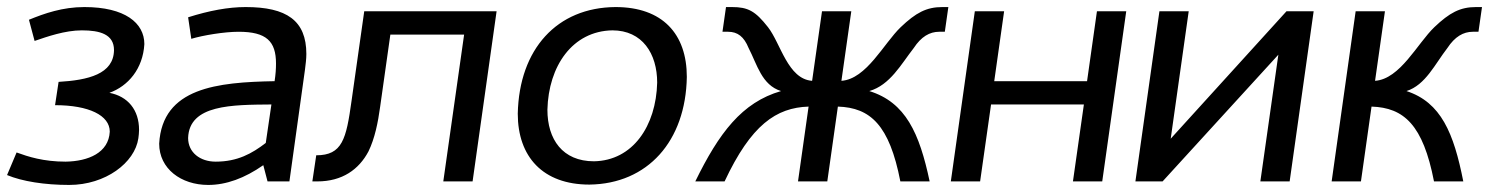

<svg xmlns="http://www.w3.org/2000/svg" viewBox="-31 -514 4236 544"><path d="M378 -389C378 -449 323 -494 208 -494C146 -494 95 -476 51 -458L67 -398C102 -410 153 -428 201 -428C252 -428 292 -417 292 -372C291 -304 219 -287 135 -282L125 -216C221 -216 280 -187 280 -141C277 -81 219 -57 155 -56C92 -56 49 -70 16 -82L-11 -18C32 0 96 10 165 10C268 10 351 -53 361 -122C362 -130 363 -138 363 -146C363 -203 331 -241 279 -251C332 -270 374 -319 378 -389Z M738 -218 722 -109C683 -79 642 -56 580 -56C536 -56 502 -82 502 -123C505 -218 627 -217 738 -218ZM665 -494C616 -494 562 -484 502 -465L511 -404C544 -414 605 -424 645 -424C724 -424 751 -397 751 -334C751 -319 750 -303 747 -284C585 -281 429 -266 420 -107C420 -36 482 10 559 10C610 10 662 -9 715 -46L727 0H789L833 -316C835 -332 837 -347 837 -361C837 -456 781 -494 665 -494Z M868 0C939 0 986 -34 1013 -85C1031 -122 1040 -167 1046 -211L1075 -416H1284L1225 0H1308L1376 -482H1001L965 -228C950 -120 939 -74 865 -74L854 0Z M1704 -428C1789 -428 1831 -362 1831 -280C1828 -157 1762 -59 1652 -57C1563 -57 1520 -119 1520 -203C1523 -327 1591 -426 1704 -428ZM1915 -296C1915 -418 1846 -494 1713 -494C1547 -493 1440 -375 1436 -192C1436 -70 1507 9 1639 9C1804 7 1912 -114 1915 -296Z M2032 -424C2059 -424 2077 -410 2090 -378C2114 -332 2127 -273 2182 -256C2071 -224 2006 -137 1939 0H2022C2097 -160 2168 -209 2260 -212L2230 0H2313L2343 -212C2435 -209 2489 -160 2520 0H2603C2574 -137 2535 -224 2432 -256C2491 -273 2522 -332 2558 -378C2579 -410 2603 -424 2630 -424H2646L2656 -494H2639C2594 -494 2564 -478 2521 -437C2473 -391 2424 -290 2353 -285L2381 -482H2298L2270 -285C2201 -290 2181 -391 2145 -437C2109 -483 2088 -494 2043 -494H2026L2016 -424Z M3040 -218 3009 0H3092L3160 -482H3077L3049 -284H2786L2814 -482H2731L2663 0H2746L2777 -218Z M3254 -482 3186 0H3263L3591 -359L3540 0H3623L3691 -482H3614L3286 -121L3337 -482Z M4151 -494C4106 -494 4076 -478 4033 -437C3985 -391 3936 -290 3865 -285L3893 -482H3810L3742 0H3825L3855 -212C3947 -209 4001 -160 4032 0H4115C4088 -137 4052 -224 3954 -256C4008 -273 4035 -333 4070 -378C4091 -410 4115 -424 4142 -424H4158L4168 -494Z"/></svg>

Font: Cantarell
Style: Oblique
Weight: 400
Italic angle: -8°
Designer: Dave Crossland
Version: Version 0.024